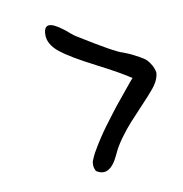

<svg xmlns="http://www.w3.org/2000/svg" viewBox="-59 -588 538 566"><g transform="rotate(-10 209.5 -305.0)"><path d="M164 -512Q170 -508 181 -498Q193 -488 197 -486Q303 -420 324 -415Q342 -408 349 -404.5Q356 -401 370 -393.5Q384 -386 390.5 -379.5Q397 -373 403 -362.5Q409 -352 411 -340Q410 -316 386 -289Q377 -278 352 -251.5Q327 -225 312 -208.5Q297 -192 279.5 -168Q262 -144 253 -123Q224 -59 185 -85Q183 -89 181.5 -93.5Q180 -98 180 -103.5Q180 -109 180.5 -112Q181 -115 184 -121.5Q187 -128 187.5 -129.5Q188 -131 192 -138.5Q196 -146 197 -147Q205 -161 216.5 -178.5Q228 -196 238 -209.5Q248 -223 264 -244Q280 -265 288.5 -275Q297 -285 315.5 -308Q334 -331 339 -336Q310 -356 239 -392.5Q168 -429 139 -452Q108 -477 108 -505Q108 -555 164 -512Z"/></g></svg>

Font: Long Cang
Style: Regular
Weight: 400
Designer: ZhongQi
Foundry: ZhongQi
Version: Version 2.001